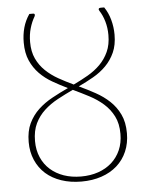

<svg xmlns="http://www.w3.org/2000/svg" viewBox="-52 -746 614 796"><g transform="rotate(-5 255.5 -347.5)"><path d="M444.5 -587Q444.5 -544 430.5 -513Q416.5 -482 393.5 -458.8Q370.5 -435.5 340.2 -418.2Q310 -401 278 -386Q312.5 -370 345.2 -352Q378 -334 403.5 -310Q429 -286 444.5 -253.5Q460 -221 460 -175.5Q460 -133.5 445.2 -99.5Q430.5 -65.5 403.5 -41.5Q376.5 -17.5 338.8 -4.8Q301 8 255.5 8Q209.5 8 171.8 -4.8Q134 -17.5 107.2 -41.2Q80.5 -65 65.8 -98.8Q51 -132.5 51 -174Q51 -219.5 66.5 -251.8Q82 -284 107.5 -307.8Q133 -331.5 165.5 -349.2Q198 -367 232.5 -383Q200.5 -398.5 170.5 -415.8Q140.5 -433 117.5 -456.5Q94.5 -480 80.5 -511.5Q66.5 -543 66.5 -586.5Q66.5 -619.5 74.5 -648.5Q82.5 -677.5 100 -703H116.5Q120.5 -703 122 -699.8Q123.5 -696.5 120.5 -690.5Q108.5 -670.5 100.8 -644.2Q93 -618 93 -586.5Q93 -546.5 106.8 -517.2Q120.5 -488 143.5 -466Q166.5 -444 196.2 -427.2Q226 -410.5 258 -395.5Q289.5 -410.5 318.5 -427.2Q347.5 -444 369.8 -466.2Q392 -488.5 405.5 -518Q419 -547.5 419 -587.5Q419 -618 411.2 -644.5Q403.5 -671 390.5 -690.5Q387 -696 388.8 -699.5Q390.5 -703 396 -703H411.5Q428 -679 436.2 -648.8Q444.5 -618.5 444.5 -587ZM433 -175Q433 -218 417.5 -248.5Q402 -279 376.5 -301.5Q351 -324 318.5 -341Q286 -358 252 -374Q219 -358.5 187.5 -341.5Q156 -324.5 131.5 -302Q107 -279.5 92.2 -249Q77.5 -218.5 77.5 -176Q77.5 -138 90.8 -107.8Q104 -77.5 127.8 -56.5Q151.5 -35.5 184 -24.2Q216.5 -13 255.5 -13Q294.5 -13 327 -24.2Q359.5 -35.5 383 -56.5Q406.5 -77.5 419.8 -107.5Q433 -137.5 433 -175Z"/></g></svg>

Font: Lato Thin
Style: Regular
Weight: 200
Designer: Lukasz Dziedzic
Foundry: tyPoland Lukasz Dziedzic
Version: Version 2.007; 2014-02-27